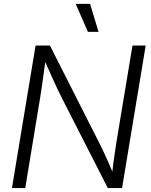

<svg xmlns="http://www.w3.org/2000/svg" viewBox="-20 -960 772 980"><path d="M41 0 161.6 -727.5H234.9L486.8 -230Q496.1 -211.9 508.3 -186Q520.5 -160.2 533.9 -130.1Q547.4 -100.1 560.1 -68.4L550.8 -61.5Q554.2 -92.3 558.3 -124.8Q562.5 -157.2 567.1 -186.8Q571.8 -216.3 574.7 -237.3L656.2 -727.5H723.6L603 0H530.3L294.4 -462.4Q283.2 -484.9 269.8 -513.2Q256.3 -541.5 240.2 -577.6Q224.1 -613.8 204.1 -659.2L214.4 -667.5Q208 -620.6 202.6 -582.3Q197.3 -543.9 193.1 -513.9Q189 -483.9 185.1 -462.9L108.9 0ZM428.7 -797.4 366.2 -940.4H439.9L482.9 -797.4Z"/></svg>

Font: Inter 24pt Light
Style: Italic
Weight: 300
Italic angle: -9.3988°
Designer: Rasmus Andersson
Foundry: rsms
Version: Version 4.001;git-66647c0bb